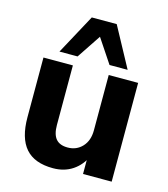

<svg xmlns="http://www.w3.org/2000/svg" viewBox="-114 -851 835 952"><g transform="rotate(15 303.5 -375.0)"><path d="M246 11Q151 11 105 -41.5Q59 -94 59 -201V-507H210V-201Q210 -153 229.5 -130Q249 -107 290 -107Q335 -107 364.5 -138.5Q394 -170 394 -223V-507H545V0H398V-97H412Q389 -46 346.5 -17.5Q304 11 246 11ZM128 -556 239 -761H367L478 -556H385L303 -679L221 -556Z"/></g></svg>

Font: Mulish ExtraLight ExtraBold
Style: Regular
Weight: 800
Version: Version 3.603